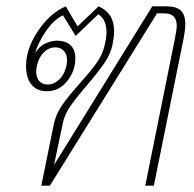

<svg xmlns="http://www.w3.org/2000/svg" viewBox="-20 -584 609 604"><path d="M148 -187Q155 -224 176 -254Q197 -284 234 -325Q268 -363 286 -389Q304 -415 310 -445Q315 -467 315 -483Q315 -523 289 -539L218 -471L178 -536Q148 -521 123.5 -484.5Q99 -448 90 -416Q103 -438 122 -447Q141 -456 159 -456Q187 -456 202 -441.5Q217 -427 217 -401Q217 -361 191.5 -329Q166 -297 127 -297Q96 -297 79 -318Q62 -339 62 -376Q62 -395 66 -412Q76 -456 109.5 -500.5Q143 -545 187 -564L224 -501L290 -564Q339 -543 339 -486Q339 -469 334 -444Q328 -414 308 -385Q288 -356 252 -314Q217 -273 200 -248Q183 -223 178 -198L150 -65L459 -564H505Q535 -564 549 -550.5Q563 -537 563 -508Q563 -492 558 -465L464 0H437L530 -461Q536 -491 536 -503Q536 -542 497 -542H474L137 0H110ZM189 -377Q191 -389 191 -394Q191 -414 180.5 -424.5Q170 -435 154 -435Q134 -435 118 -419.5Q102 -404 96 -377Q94 -365 94 -359Q94 -339 104 -328.5Q114 -318 130 -318Q150 -318 166.5 -334Q183 -350 189 -377Z"/></svg>

Font: Trirong Thin
Style: Italic
Weight: 250
Italic angle: -12°
Designer: Katatrad Team
Foundry: CadsonDemak
Version: Version 1.001